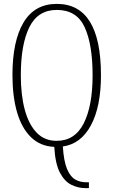

<svg xmlns="http://www.w3.org/2000/svg" viewBox="-20 -745 584 987"><path d="M418 222Q382 222 347 205Q312 188 288 142.5Q264 97 259 10Q187 7 139 -40Q91 -87 67.5 -168.5Q44 -250 44 -359Q44 -534 101 -629.5Q158 -725 272 -725Q499 -725 499 -358Q499 -197 447.5 -101Q396 -5 303 8Q308 85 325 124.5Q342 164 367 178Q392 192 424 192H437V222ZM271 -21Q365 -21 410.5 -111Q456 -201 456 -358Q456 -517 415 -605.5Q374 -694 272 -694Q175 -694 131 -605.5Q87 -517 87 -358Q87 -256 107.5 -180.5Q128 -105 168.5 -63Q209 -21 271 -21Z"/></svg>

Font: Noto Serif Bengali ExtraCondensed ExtraLight
Style: Regular
Weight: 200
Width: 2
Designer: Juan Bruce, Universal Thirst, Indian Type Foundry and the Monotype Design Team.
Foundry: Monotype Imaging Inc.
Version: Version 2.003; ttfautohint (v1.8.4.7-5d5b)